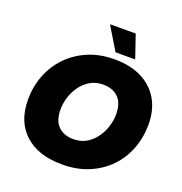

<svg xmlns="http://www.w3.org/2000/svg" viewBox="-162 -1072 1157 1223"><g transform="rotate(20 416.5 -460.0)"><path d="M48 -304Q48 -390 77.5 -467Q107 -544 163.5 -603.5Q220 -663 300 -697.5Q380 -732 480 -732Q588 -732 665 -693Q742 -654 783 -583Q824 -512 824 -416Q824 -328 794.5 -250Q765 -172 708.5 -113.5Q652 -55 572.5 -21.5Q493 12 392 12Q230 12 139 -71Q48 -154 48 -304ZM264 -316Q264 -238 302.5 -201Q341 -164 404 -164Q457 -164 495 -187.5Q533 -211 558.5 -248Q584 -285 596 -326.5Q608 -368 608 -404Q608 -482 569.5 -519Q531 -556 468 -556Q416 -556 377.5 -532.5Q339 -509 313.5 -472Q288 -435 276 -393.5Q264 -352 264 -316ZM469 -776 377 -928V-932H549L601 -780V-776Z"/></g></svg>

Font: Kufam Black
Style: Italic
Weight: 900
Italic angle: -11°
Designer: Artur Schmal
Foundry: Original Type
Version: Version 1.301; ttfautohint (v1.8.3)